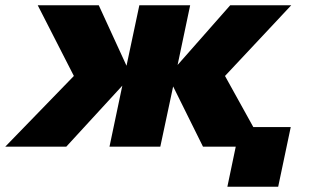

<svg xmlns="http://www.w3.org/2000/svg" viewBox="-47 -560 1202 733"><path d="M-27 0 235 -270 97 -540H330L436 -309L485 -540H679L631 -312L832 -540H1065L812 -270L920 -75H1063L1015 153H821L853 0H728L614 -230L565 0H371L420 -233L206 0Z"/></svg>

Font: Geist Black
Style: Italic
Weight: 900
Italic angle: -12°
Designer: Basement.studio, Andrés Briganti, Mateo Zaragoza
Foundry: Basement.studio, Vercel, Andrés Briganti, Guido Ferreyra, Mateo Zaragoza
Version: Version 1.500; ttfautohint (v1.8.4.7-5d5b)